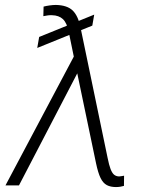

<svg xmlns="http://www.w3.org/2000/svg" viewBox="-20 -758 640 785"><path d="M365.2 -698.2 357.4 -653.3 132.3 -562 140.1 -606.9ZM302.7 -471.2 57.6 0H2.4L292.5 -546.9L322.3 -531.2ZM208.5 -737.8Q254.4 -736.8 276.9 -715.3Q299.3 -693.8 309.1 -646L419.9 -112.8Q425.8 -83 432.1 -66.7Q438.5 -50.3 446.5 -43.7Q454.6 -37.1 466.8 -36.6Q470.7 -37.1 476.3 -37.8Q481.9 -38.6 487.3 -39.6L486.8 2Q480.5 3.9 471.9 5.4Q463.4 6.8 454.1 6.8Q432.1 6.8 416.7 -1.2Q401.4 -9.3 391.1 -30.3Q380.9 -51.3 372.6 -90.8L290 -486.3L261.2 -626.5Q253.9 -664.1 237.3 -679.7Q220.7 -695.3 192.4 -695.8Q185.1 -696.3 175.8 -695.1Q166.5 -693.8 157.2 -691.9L158.2 -731Q168.9 -733.9 182.9 -735.8Q196.8 -737.8 208.5 -737.8Z"/></svg>

Font: Inter 18pt ExtraLight
Style: Italic
Weight: 250
Italic angle: -9.3988°
Designer: Rasmus Andersson
Foundry: rsms
Version: Version 4.001;git-66647c0bb